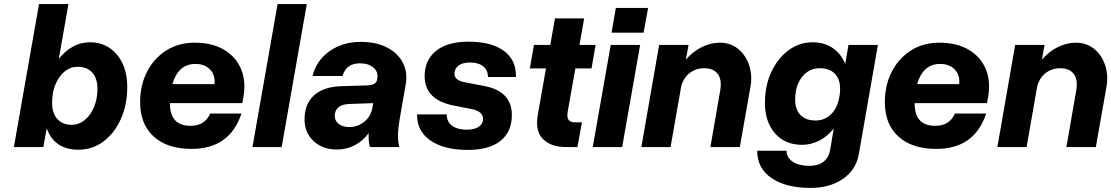

<svg xmlns="http://www.w3.org/2000/svg" viewBox="-20 -720 5441 940"><path d="M171 -700H315L268 -432Q298 -470 336.5 -491.5Q375 -513 420 -513Q475 -513 516 -485.5Q557 -458 580 -409Q603 -360 603 -294Q603 -207 571.5 -137Q540 -67 486 -27Q432 13 364 13Q305 13 265.5 -14Q226 -41 209 -92L192 0H48ZM457 -286Q457 -337 431.5 -365Q406 -393 360 -393Q325 -393 297 -370.5Q269 -348 252 -308Q235 -268 235 -217Q235 -166 260.5 -137.5Q286 -109 332 -109Q366 -109 394.5 -132Q423 -155 440 -195Q457 -235 457 -286Z M666 -220Q666 -303 700 -369Q734 -435 794 -473Q854 -511 933 -511Q1018 -511 1076 -477Q1134 -443 1159.5 -383.5Q1185 -324 1172 -247L1166 -215H812V-213Q812 -104 913 -104Q983 -104 1009 -164H1162Q1105 9 918 9Q799 9 732.5 -51.5Q666 -112 666 -220ZM937 -407Q853 -407 824 -308H1030Q1035 -352 1008.5 -379.5Q982 -407 937 -407Z M1339 -700H1482L1359 0H1216Z M1937 -139Q1929 -91 1928.5 -58.5Q1928 -26 1935 0H1791Q1783 -29 1785 -68Q1757 -30 1717 -9Q1677 12 1629 12Q1559 12 1515 -29.5Q1471 -71 1471 -135Q1471 -212 1518.5 -254Q1566 -296 1652 -298L1778 -302Q1801 -303 1811.5 -309Q1822 -315 1826 -328L1827 -335Q1833 -368 1808.5 -389Q1784 -410 1742 -410Q1675 -410 1657 -348H1510Q1529 -424 1593.5 -469.5Q1658 -515 1747 -515Q1821 -515 1874 -488Q1927 -461 1952 -413.5Q1977 -366 1966 -305ZM1619 -153Q1619 -128 1638.5 -113Q1658 -98 1690 -98Q1729 -98 1760.5 -121.5Q1792 -145 1802 -186L1807 -215L1691 -211Q1656 -210 1637.5 -195Q1619 -180 1619 -153Z M2294 -185 2202 -203Q2059 -231 2059 -347Q2059 -426 2115 -471Q2171 -516 2273 -516Q2386 -516 2447 -471Q2508 -426 2506 -343H2369Q2369 -377 2345.5 -395.5Q2322 -414 2281 -414Q2245 -414 2225 -399Q2205 -384 2205 -359Q2205 -328 2252 -318L2351 -299Q2486 -273 2486 -157Q2486 -75 2430.5 -30.5Q2375 14 2270 14Q2154 14 2087 -32.5Q2020 -79 2022 -160H2167Q2167 -124 2193.5 -104.5Q2220 -85 2265 -85Q2303 -85 2324 -99.5Q2345 -114 2345 -138Q2345 -173 2294 -185Z M2829 -121 2807 0H2752Q2677 0 2638 -39.5Q2599 -79 2613 -158L2653 -385H2574L2594 -500H2674L2697 -630H2840L2817 -500H2896L2876 -385H2797L2760 -177Q2754 -146 2763.5 -133.5Q2773 -121 2795 -121Z M2995 -681H3153L3131 -560H2974ZM2970 -500H3114L3026 0H2882Z M3506 -277Q3515 -330 3494 -358Q3473 -386 3428 -386Q3387 -386 3356.5 -362.5Q3326 -339 3315 -297L3263 0H3120L3207 -500H3351L3338 -428Q3372 -468 3416 -489.5Q3460 -511 3504 -511Q3557 -511 3594.5 -480Q3632 -449 3648 -399.5Q3664 -350 3654 -294L3602 0H3458Z M4278 -500 4185 33Q4172 110 4108 155Q4044 200 3948 200Q3828 200 3757.5 152Q3687 104 3687 18H3831Q3831 52 3861.5 72Q3892 92 3943 92Q3986 92 4012 71.5Q4038 51 4044 15L4062 -91Q4032 -53 3992 -32Q3952 -11 3906 -11Q3824 -11 3774.5 -67Q3725 -123 3725 -216Q3725 -300 3756 -367Q3787 -434 3840 -473.5Q3893 -513 3958 -513Q4015 -513 4056.5 -485Q4098 -457 4118 -407L4134 -500ZM3873 -232Q3873 -183 3899.5 -156.5Q3926 -130 3973 -130Q4017 -130 4048 -160Q4079 -190 4088 -240L4090 -249Q4093 -266 4093 -285Q4093 -333 4067 -359.5Q4041 -386 3993 -386Q3940 -386 3906.5 -343Q3873 -300 3873 -232Z M4312 -220Q4312 -303 4346 -369Q4380 -435 4440 -473Q4500 -511 4579 -511Q4664 -511 4722 -477Q4780 -443 4805.5 -383.5Q4831 -324 4818 -247L4812 -215H4458V-213Q4458 -104 4559 -104Q4629 -104 4655 -164H4808Q4751 9 4564 9Q4445 9 4378.5 -51.5Q4312 -112 4312 -220ZM4583 -407Q4499 -407 4470 -308H4676Q4681 -352 4654.5 -379.5Q4628 -407 4583 -407Z M5249 -277Q5258 -330 5237 -358Q5216 -386 5171 -386Q5130 -386 5099.5 -362.5Q5069 -339 5058 -297L5006 0H4863L4950 -500H5094L5081 -428Q5115 -468 5159 -489.5Q5203 -511 5247 -511Q5300 -511 5337.5 -480Q5375 -449 5391 -399.5Q5407 -350 5397 -294L5345 0H5201Z"/></svg>

Font: Overused Grotesk
Style: Bold Italic
Weight: 700
Italic angle: -10°
Version: Version 0.003